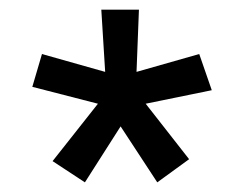

<svg xmlns="http://www.w3.org/2000/svg" viewBox="-20 -717 496 398"><path d="M419 -530 282 -502Q361 -401 372 -387L306 -339L230 -455L156 -339L89 -383L183 -502L47 -537L67 -605L198 -568L190 -697H268L263 -568L393 -605Z"/></svg>

Font: Homenaje
Style: Regular
Weight: 400
Version: Version 1.002